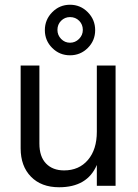

<svg xmlns="http://www.w3.org/2000/svg" viewBox="-20 -783 580 809"><path d="M467 0H388V-88Q348 6 229 6Q154 6 110.5 -38.5Q67 -83 67 -158V-507H146V-178Q146 -123 174 -94Q202 -65 250 -65Q313 -65 350.5 -109Q388 -153 388 -228V-507H467ZM350 -731.5Q381 -700 381 -656Q381 -612 350 -581Q319 -550 275 -550Q231 -550 200 -581Q169 -612 169 -656Q169 -700 200 -731.5Q231 -763 275 -763Q319 -763 350 -731.5ZM222 -657Q222 -635 237.5 -619Q253 -603 275 -603Q297 -603 313 -619Q329 -635 329 -657Q329 -680 313.5 -695.5Q298 -711 275 -711Q253 -711 237.5 -695.5Q222 -680 222 -657Z"/></svg>

Font: Hind Siliguri
Style: Regular
Weight: 400
Designer: Jyotish Sonowal
Foundry: Indian Type Foundry
Version: Version 1.000;PS 1.0;hotconv 1.0.86;makeotf.lib2.5.63406; tt